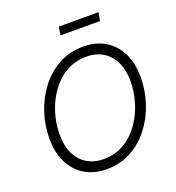

<svg xmlns="http://www.w3.org/2000/svg" viewBox="-159 -1028 1067 1164"><g transform="rotate(-20 374.5 -446.0)"><path d="M332.5 10.3Q251 10.3 191.2 -25.6Q131.3 -61.5 98.6 -127.2Q65.9 -192.9 65.9 -281.7Q65.9 -367.7 92.8 -449Q119.6 -530.3 169.9 -595.5Q220.2 -660.6 290.8 -699.2Q361.3 -737.8 448.2 -737.8Q529.8 -737.8 589.4 -701.9Q648.9 -666 681.4 -600.6Q713.9 -535.2 713.9 -445.8Q713.9 -359.9 687.3 -278.6Q660.6 -197.3 610.4 -132.1Q560.1 -66.9 489.7 -28.3Q419.4 10.3 332.5 10.3ZM335 -53.7Q407.2 -53.7 465.1 -87.2Q522.9 -120.6 563.5 -177Q604 -233.4 625.7 -302.7Q647.5 -372.1 647.5 -443.8Q647.5 -517.1 622.1 -568.4Q596.7 -619.6 551.3 -646.7Q505.9 -673.8 445.8 -673.8Q373 -673.8 315.2 -640.4Q257.3 -606.9 216.6 -550.3Q175.8 -493.7 154.3 -424.3Q132.8 -355 132.8 -283.2Q132.8 -210.9 158 -159.4Q183.1 -107.9 228.8 -80.8Q274.4 -53.7 335 -53.7ZM607.9 -901.9 598.6 -848.1H342.8L352.1 -901.9Z"/></g></svg>

Font: Inter 20pt Light
Style: Italic
Weight: 300
Italic angle: -9.3988°
Version: Version 4.001;git-66647c0bb